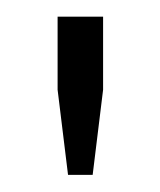

<svg xmlns="http://www.w3.org/2000/svg" viewBox="-20 -820 192 230"><path d="M61.5 -610.5 49 -712.5V-800H103.5V-712.5L91 -610.5Z"/></svg>

Font: Big Shoulders Stencil Text ExtraLight
Style: Regular
Weight: 250
Version: Version 2.001